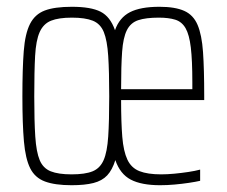

<svg xmlns="http://www.w3.org/2000/svg" viewBox="-20 -538 668 566"><path d="M191 8Q142 8 112.5 -3Q83 -14 69 -42Q55 -70 50.5 -121.5Q46 -173 46 -254Q46 -335 50 -387Q54 -439 68.5 -467.5Q83 -496 112 -507Q141 -518 192 -518Q248 -518 276.5 -503.5Q305 -489 319 -449Q332 -486 363 -502Q394 -518 450 -518Q496 -518 523 -506Q550 -494 562.5 -464.5Q575 -435 578.5 -384.5Q582 -334 582 -256V-243H337Q337 -177 340.5 -134.5Q344 -92 355.5 -67.5Q367 -43 391 -33.5Q415 -24 455 -24Q473 -24 494 -26Q515 -28 535 -31Q555 -34 570 -38V-5Q557 -2 537 1Q517 4 495 6Q473 8 452 8Q397 8 365.5 -8.5Q334 -25 320 -66Q311 -37 296 -21Q281 -5 255.5 1.5Q230 8 191 8ZM191 -24Q231 -24 253 -33Q275 -42 285.5 -66Q296 -90 299 -135.5Q302 -181 302 -254Q302 -327 299 -373Q296 -419 286 -443.5Q276 -468 253.5 -477Q231 -486 192 -486Q153 -486 130.5 -477Q108 -468 97 -443.5Q86 -419 83.5 -373Q81 -327 81 -254Q81 -181 84 -135.5Q87 -90 97 -66Q107 -42 129.5 -33Q152 -24 191 -24ZM547 -260V-296Q547 -360 542.5 -398Q538 -436 527 -455Q516 -474 496.5 -480Q477 -486 448 -486Q410 -486 387.5 -478.5Q365 -471 354 -449Q343 -427 340 -385.5Q337 -344 337 -275H563Z"/></svg>

Font: Saira ExtraCondensed Thin
Style: Regular
Weight: 250
Width: 2
Designer: Hector Gatti with collaboration of the Omnibus-Type team
Foundry: Omnibus-Type
Version: Version 1.101